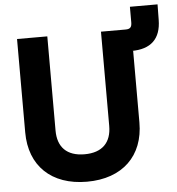

<svg xmlns="http://www.w3.org/2000/svg" viewBox="-57 -872 873 948"><g transform="rotate(-5 379.5 -398.0)"><path d="M336 23C513 23 619 -81 619 -246V-601H611C707 -601 757 -648 758 -742L759 -819H622V-742C622 -718 614 -709 591 -709H469V-242C469 -160 424 -113 336 -113C248 -113 203 -160 203 -242V-709H53V-246C53 -81 159 23 336 23Z"/></g></svg>

Font: Kalas SG
Style: Bold
Weight: 700
Designer: Kalas
Foundry: Kalas
Version: Version 2.000;FEAKit 1.0